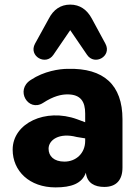

<svg xmlns="http://www.w3.org/2000/svg" viewBox="-20 -803 596 834"><path d="M221 11C289 11 336 -5 353 -53C358 -7 392 9 433 9C485 9 512 -21 512 -75V-285C512 -434 431 -508 275 -504C238 -504 171 -494 114 -456C44 -412 103 -315 167 -356C213 -386 247 -393 273 -393C331 -393 350 -361 350 -310V-272L315 -285C178 -335 35 -268 35 -153C35 -60 108 11 221 11ZM438 -613 379 -722C358 -761 327 -783 285 -783C243 -783 212 -761 192 -722L132 -613C103 -559 179 -516 212 -565L285 -672L358 -565C391 -516 467 -559 438 -613ZM191 -157C191 -195 237 -228 313 -208L350 -202V-191C350 -137 310 -101 260 -101C214 -101 191 -125 191 -157Z"/></svg>

Font: SN Pro Heavy
Style: Regular
Weight: 800
Designer: Tobias Whetton
Foundry: Supernotes
Version: Version 1.001;Glyphs 3.2 (3249)